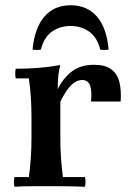

<svg xmlns="http://www.w3.org/2000/svg" viewBox="-20 -710 499 732"><path d="M35 2Q31 -17 35 -35H90Q95 -71 97.5 -107.5Q100 -144 100 -184V-264Q100 -343 90 -411H40Q36 -430 40 -448Q85 -448 125 -451Q165 -454 210 -462Q205 -446 202.5 -422.5Q200 -399 200 -371L210 -322V-184Q210 -144 212.5 -107.5Q215 -71 220 -35H304Q308 -17 304 2Q250 0 216.5 0Q183 0 155 0Q127 0 97.5 0Q68 0 35 2ZM327 -323Q331 -362 323.5 -383.5Q316 -405 293 -405Q271 -405 251 -385Q231 -365 210 -322L200 -371Q224 -416 256.5 -439.5Q289 -463 338 -463Q381 -463 404 -446Q427 -429 435 -398Q443 -367 440 -323ZM362 -521Q351 -567 320.5 -589Q290 -611 249 -611Q208 -611 177.5 -589Q147 -567 136 -521Q120 -518 104 -521Q112 -604 149.5 -647Q187 -690 249 -690Q312 -690 349.5 -647Q387 -604 394 -521Q378 -518 362 -521Z"/></svg>

Font: Poltawski Nowy Medium
Style: Regular
Weight: 500
Version: Version 1.001;gftools[0.9.25]